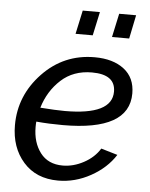

<svg xmlns="http://www.w3.org/2000/svg" viewBox="-53 -770 644 824"><g transform="rotate(5 269.5 -358.0)"><path d="M344 -726 322 -624H248L270 -726ZM500 -726 479 -624H405L427 -726ZM228 -229Q168 -229 113 -234Q112 -226 112 -211Q112 -144 145.5 -100Q179 -56 242 -56Q288 -56 332.5 -80Q377 -104 401 -143L472 -122Q435 -64 368 -27Q301 10 228 10Q133 10 78 -52.5Q23 -115 23 -211Q23 -339 114.5 -435Q206 -531 339 -531Q418 -531 465.5 -494.5Q513 -458 513 -390Q513 -229 228 -229ZM333 -465Q253 -465 200 -416.5Q147 -368 125 -295Q192 -290 231 -290Q434 -290 434 -391Q434 -465 333 -465Z"/></g></svg>

Font: Raleway-v4020 Medium
Style: Italic
Weight: 500
Italic angle: -12°
Designer: Matt McInerney, Pablo Impallari, Rodrigo Fuenzalida
Foundry: Matt McInerney, Pablo Impallari, Rodrigo Fuenzalida
Version: Version 4.020;PS 004.020;hotconv 1.0.88;makeotf.lib2.5.64775